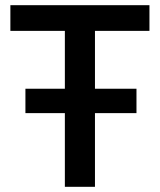

<svg xmlns="http://www.w3.org/2000/svg" viewBox="-20 -720 616 740"><path d="M346 -601V-378H506V-284H346V0H230V-284H78V-378H230V-601H20V-700H556V-601Z"/></svg>

Font: Chakra Petch SemiBold
Style: Regular
Weight: 600
Designer: Katatrad Aksorn Co.,Ltd.
Foundry: Cadson Demak Co.,Ltd.
Version: Version 1.000; ttfautohint (v1.6)